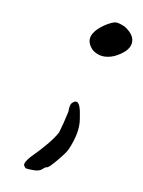

<svg xmlns="http://www.w3.org/2000/svg" viewBox="-59 -395 387 518"><g transform="rotate(10 135.0 -136.5)"><path d="M190 -340Q208 -351 216.5 -352Q225 -353 243 -345Q273 -326 269.5 -303Q266 -280 229 -262Q195 -248 170 -267Q134 -302 190 -340ZM48 78Q44 78 40 69Q40 61 54 45Q102 -3 118 -33Q125 -55 133 -92Q133 -112 138 -117Q158 -137 165 -90L167 -78Q173 -43 152 6Q148 16 127.5 40.5Q107 65 102.5 65Q98 65 91 72Q84 79 67.5 79Q51 79 48 78Z"/></g></svg>

Font: Caveat
Style: Regular
Weight: 400
Designer: Pablo Impallari
Foundry: Creative Lab NY
Version: Version 1.096; ttfautohint (v1.3)